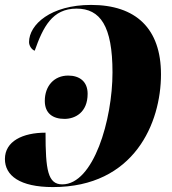

<svg xmlns="http://www.w3.org/2000/svg" viewBox="-23 -744 698 780"><path d="M347 -724C183 -724 95 -644 95 -573C95 -558 106 -542 118 -538C152 -634 189 -709 288 -709C384 -709 434 -639 434 -450C434 -257 357 5 230 5C171 5 162 -54 162 -205C69 -205 -3 -170 -3 -98C-3 -31 57 16 192 16C523 16 631 -245 631 -442C631 -628 529 -724 347 -724ZM239 -261C282 -261 333 -287 333 -363C333 -413 300 -437 254 -437C197 -437 159 -395 159 -334C159 -284 191 -261 239 -261Z"/></svg>

Font: Noto Serif Display SemiCondensed Black
Style: Italic
Weight: 900
Width: 4
Italic angle: -12°
Designer: Monotype Design Team
Foundry: Monotype Imaging Inc.
Version: Version 2.009